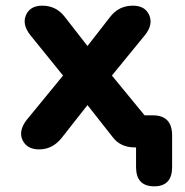

<svg xmlns="http://www.w3.org/2000/svg" viewBox="-20 -519 651 676"><path d="M523 137Q459 137 459 69V0H455Q404 0 377 -36L288 -149L196 -32Q164 7 118 7Q75 7 59.5 -25.5Q44 -58 74 -97L202 -253L87 -395Q57 -433 71.5 -466Q86 -499 129 -499Q177 -499 207 -461L288 -357L369 -461Q399 -499 448 -499Q491 -499 505.5 -465.5Q520 -432 490 -395L374 -253L489 -113H518Q586 -113 586 -42V69Q586 137 523 137Z"/></svg>

Font: Nunito ExtraBold
Style: Regular
Weight: 800
Designer: Vernon Adams
Foundry: Vernon Adams
Version: Version 3.602